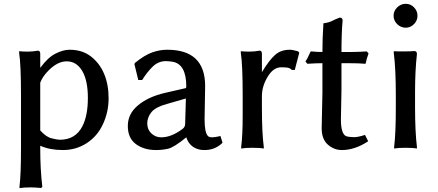

<svg xmlns="http://www.w3.org/2000/svg" viewBox="-20 -766 2289 1004"><path d="M80.1 -489.3V-498H84Q97.7 -496.1 124.5 -496.1Q151.4 -496.1 177.7 -501H178.7Q189.5 -501 190.4 -486.3V-411.1Q230.5 -465.8 270.5 -485.8Q310.5 -505.9 343.8 -505.9Q410.2 -505.9 455.6 -470.7Q501 -435.5 524.4 -379.9Q547.9 -324.2 547.9 -252.4Q547.9 -180.7 518.6 -117.2Q489.3 -53.7 433.6 -17.6Q377.9 18.6 309.1 18.6Q240.2 18.6 190.4 -3.9V9.8Q190.4 119.1 201.2 210V210.9L195.3 216.8H193.4Q160.2 213.9 139.6 213.9Q101.6 213.9 82 217.8V209Q89.8 146.5 89.8 9.8V-266.6Q89.8 -426.8 80.1 -489.3ZM190.4 -84Q220.7 -49.8 250.5 -42.5Q280.3 -35.2 293 -35.2Q375 -35.2 411.1 -106.4Q439.5 -162.1 439.5 -253.9Q439.5 -345.7 409.7 -395.5Q379.9 -445.3 328.6 -445.3Q277.3 -445.3 225.6 -388.7Q202.1 -363.3 190.4 -334Z M842.8 -280.3 949.2 -304.7Q954.1 -304.7 954.1 -314.5Q954.1 -431.6 880.9 -443.4Q862.3 -446.3 847.7 -446.3Q807.6 -446.3 778.3 -417.5Q749 -388.7 724.6 -349.6L723.6 -347.7H703.1L682.6 -431.6L687.5 -438.5Q737.3 -478.5 776.4 -492.2Q815.4 -505.9 854.5 -505.9Q1052.7 -505.9 1052.7 -316.4L1049.8 -141.6Q1049.8 -72.3 1067.4 -54.7Q1074.2 -47.9 1089.4 -47.9Q1104.5 -47.9 1132.8 -54.7L1143.6 -19.5Q1104.5 19.5 1046.9 18.6Q1014.6 18.6 989.7 2Q964.8 -14.6 954.1 -47.9Q889.6 4.9 858.9 11.7Q828.1 18.6 796.9 18.6Q732.4 18.6 690.4 -12.7Q648.4 -43.9 648.4 -107.4Q648.4 -170.9 701.7 -215.3Q754.9 -259.8 842.8 -280.3ZM823.2 -47.9Q876 -47.9 934.6 -91.8Q948.2 -101.6 948.2 -119.1L952.1 -251L860.4 -224.6Q793.9 -207 772 -179.7Q750 -152.3 750 -120.6Q750 -88.9 771.5 -68.4Q793 -47.9 823.2 -47.9Z M1239.3 -489.3V-498H1243.2Q1256.8 -496.1 1283.7 -496.1Q1310.5 -496.1 1336.9 -501H1337.9Q1348.6 -501 1349.6 -486.3V-388.7Q1386.7 -450.2 1417.5 -478Q1448.2 -505.9 1495.1 -505.9Q1509.8 -505.9 1537.1 -498H1538.1L1544.9 -490.2L1521.5 -400.4H1505.9Q1495.1 -411.1 1481 -412.6Q1466.8 -414.1 1450.2 -414.1Q1412.1 -414.1 1383.8 -371.1Q1349.6 -318.4 1349.6 -263.7V-204.1Q1349.6 -69.3 1359.4 2V10.7Q1339.8 6.8 1299.8 6.8Q1261.7 6.8 1241.2 10.7V2Q1249 -58.6 1249 -160.2V-266.6Q1249 -426.8 1239.3 -489.3Z M1577.1 -445.3Q1585 -453.1 1603.5 -495.1L1605.5 -497.1H1608.4Q1638.7 -494.1 1666 -494.1Q1666 -565.4 1670.9 -637.7V-643.6L1673.8 -644.5Q1701.2 -648.4 1716.8 -656.7Q1732.4 -665 1755.9 -673.8H1757.8Q1771.5 -673.8 1771.5 -658.2Q1765.6 -591.8 1765.6 -494.1H1815.4Q1848.6 -494.1 1896.5 -497.1H1898.4L1907.2 -486.3L1898.4 -460L1891.6 -432.6H1888.7Q1855.5 -435.5 1805.7 -435.5H1765.6V-294.9L1762.7 -141.6Q1762.7 -55.7 1797.9 -51.8Q1812.5 -48.8 1832.5 -48.8Q1852.5 -48.8 1888.7 -60.5L1905.3 -27.3Q1835.9 18.6 1767.6 18.6Q1726.6 18.6 1694.3 -9.8Q1662.1 -38.1 1662.1 -95.7L1666 -282.2V-435.5Q1633.8 -435.5 1588.9 -432.6H1586.9Z M2038.1 -683.6Q2038.1 -709 2057.1 -727.5Q2076.2 -746.1 2101.6 -746.1Q2127 -746.1 2145 -727.5Q2163.1 -709 2163.1 -683.6Q2163.1 -658.2 2144.5 -639.6Q2126 -621.1 2101.6 -621.1Q2076.2 -621.1 2057.1 -639.6Q2038.1 -658.2 2038.1 -683.6ZM2039.1 -489.3V-498H2043Q2050.8 -497.1 2062.5 -497.1H2087.9Q2126 -497.1 2146.5 -499Q2160.2 -499 2160.2 -483.4Q2150.4 -395.5 2150.4 -286.1V-204.1Q2150.4 -79.1 2160.2 2.9V10.7Q2140.6 6.8 2100.6 6.8Q2061.5 6.8 2041 10.7V2Q2049.8 -67.4 2049.8 -204.1V-266.6Q2049.8 -407.2 2039.1 -489.3Z"/></svg>

Font: GenEi LateMin v2
Style: Medium
Weight: 500
Designer: o_tamon (Modified)
Foundry: o_tamon / Adobe Systems Incorporated / FONT 910 / Philipp H. Poll
Version: Version 2.1;Original Version 1.004